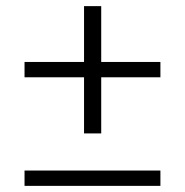

<svg xmlns="http://www.w3.org/2000/svg" viewBox="-20 -606 603 626"><path d="M254 -171V-586H310V-171ZM60 -354V-404H503V-354ZM60 0V-50H503V0Z"/></svg>

Font: Inclusive Sans Light
Style: Regular
Weight: 300
Designer: Olivia King
Foundry: Olivia King
Version: Version 2.004